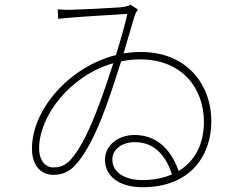

<svg xmlns="http://www.w3.org/2000/svg" viewBox="-20 -762 1040 805"><path d="M576 -7C507 -7 451 -37 451 -93C451 -137 492 -166 546 -166C628 -166 676 -108 701 -31C665 -15 623 -7 576 -7ZM393 -317C359 -227 319 -137 272 -88C247 -64 225 -60 203 -60C173 -60 144 -86 144 -140C144 -275 273 -445 455 -497C436 -438 415 -375 393 -317ZM528 -742C516 -736 503 -733 482 -731C425 -727 316 -722 279 -721C260 -720 235 -722 222 -723L224 -683C310 -693 455 -699 514 -704C505 -661 487 -599 466 -531C268 -481 114 -301 114 -139C114 -63 156 -29 203 -29C240 -29 268 -40 296 -70C335 -111 381 -195 421 -306C446 -373 468 -442 488 -505C514 -510 540 -513 568 -513C744 -513 835 -391 835 -251C835 -158 797 -86 729 -45C705 -114 653 -196 544 -196C478 -196 420 -155 420 -92C420 -25 478 23 577 23C785 23 866 -117 866 -253C866 -411 760 -544 572 -544C547 -544 522 -542 498 -538C517 -602 533 -657 544 -694C547 -705 553 -714 558 -722Z"/></svg>

Font: Noto Sans CJK JP Thin
Style: Regular
Weight: 250
Designer: Ryoko NISHIZUKA (kana & ideographs); Paul D. Hunt (Latin, Greek & Cyrillic); Wenlong ZHANG (bopomofo); Sandoll Communica
Foundry: Adobe Systems Incorporated
Version: Version 1.004;PS 1.004;hotconv 1.0.82;makeotf.lib2.5.63406